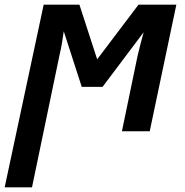

<svg xmlns="http://www.w3.org/2000/svg" viewBox="-51 -562 790 822"><path d="M-31 240 136 -542H289L365 -308L542 -542H704L590 0H471L538 -323Q544 -348 550.5 -373.5Q557 -399 564 -424L388 -190H299L222 -428Q219 -405 214.5 -378.5Q210 -352 204 -327L86 240Z"/></svg>

Font: Noto Sans Display SemiBold
Style: Italic
Weight: 600
Italic angle: -12°
Designer: Monotype Design Team
Foundry: Monotype Imaging Inc.
Version: Version 2.003